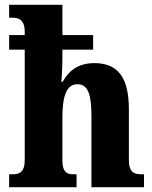

<svg xmlns="http://www.w3.org/2000/svg" viewBox="-20 -780 635 800"><path d="M18 0H299V-54H281C257 -54 240 -67 240 -110V-286C240 -372 253 -429 303 -429C348 -429 361 -384 361 -296V0H580V-54H565C536 -54 517 -66 517 -113V-324C517 -458 471 -517 373 -517C306 -517 266 -485 241 -439H236C237 -461 240 -498 240 -534V-573H368V-634H240V-760H18V-706H37C63 -706 83 -691 83 -650V-634H18V-573H83V-110C83 -67 63 -54 37 -54H18Z"/></svg>

Font: Noto Serif Condensed ExtraBold
Style: Regular
Weight: 800
Width: 3
Designer: Monotype Design Team
Foundry: Monotype Imaging Inc.
Version: Version 2.013